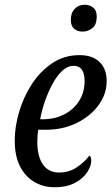

<svg xmlns="http://www.w3.org/2000/svg" viewBox="-20 -778 470 808"><path d="M209 10Q163 10 125 -12Q87 -34 64.5 -77.5Q42 -121 42 -187Q42 -243 60 -305.5Q78 -368 113 -422.5Q148 -477 199 -511.5Q250 -546 315 -546Q369 -546 399 -517Q429 -488 429 -437Q429 -383 395.5 -336.5Q362 -290 304 -261Q246 -232 173 -232H141Q139 -221 138 -206.5Q137 -192 137 -181Q137 -120 160.5 -86Q184 -52 229 -52Q271 -52 304 -74.5Q337 -97 356 -123Q364 -119 364 -102Q364 -80 347.5 -54Q331 -28 296.5 -9Q262 10 209 10ZM159 -276Q209 -276 249 -296Q289 -316 312.5 -352.5Q336 -389 336 -437Q336 -501 290 -501Q265 -501 243 -481Q221 -461 202.5 -427.5Q184 -394 170 -354.5Q156 -315 149 -276ZM328 -645Q306 -645 292 -657Q278 -669 278 -694Q278 -724 294.5 -741Q311 -758 336 -758Q358 -758 372.5 -746Q387 -734 387 -709Q387 -673 368 -659Q349 -645 328 -645Z"/></svg>

Font: Noto Serif Condensed
Style: Italic
Weight: 400
Width: 3
Italic angle: -12°
Designer: Monotype Design Team
Foundry: Monotype Imaging Inc.
Version: Version 2.014; ttfautohint (v1.8.4.7-5d5b)